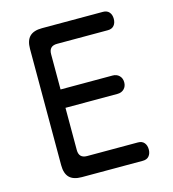

<svg xmlns="http://www.w3.org/2000/svg" viewBox="-109 -820 817 909"><g transform="rotate(-15 300.0 -365.0)"><path d="M190 -427H445Q465 -427 477.5 -414.5Q490 -402 490 -382Q490 -362 477.5 -349.5Q465 -337 445 -337H190V-130Q190 -110 200 -100Q210 -90 230 -90H479Q499 -90 509.5 -77.5Q520 -65 520 -45Q520 -25 509.5 -12.5Q499 0 479 0H180Q139 0 119.5 -19.5Q100 -39 100 -80V-650Q100 -691 119.5 -710.5Q139 -730 180 -730H479Q499 -730 509.5 -717.5Q520 -705 520 -685Q520 -665 509.5 -652.5Q499 -640 479 -640H230Q210 -640 200 -630Q190 -620 190 -600Z"/></g></svg>

Font: Maple Mono NL
Style: Regular
Weight: 400
Monospace: yes
Designer: subframe7536
Version: Version 7.000